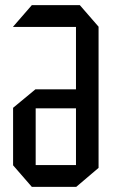

<svg xmlns="http://www.w3.org/2000/svg" viewBox="-20 -728 450 748"><path d="M31 -623V-624L104 -708H291L364 -624V-74L277 0H104L31 -84V-308L118 -380H276V-623ZM119 -306V-85H276V-306Z"/></svg>

Font: Foldit Thin
Style: Regular
Weight: 400
Version: Version 1.003